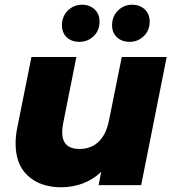

<svg xmlns="http://www.w3.org/2000/svg" viewBox="-20 -783 732 812"><path d="M685 -542 577 0H397L408 -56Q373 -23 329.5 -7Q286 9 240 9Q151 9 98.5 -39Q46 -87 46 -176Q46 -209 53 -243L113 -542H303L247 -261Q243 -242 243 -224Q243 -153 316 -153Q365 -153 397 -183.5Q429 -214 441 -274L495 -542ZM242 -676Q242 -714 267 -738.5Q292 -763 327 -763Q359 -763 380 -743.5Q401 -724 401 -692Q401 -654 376 -630Q351 -606 316 -606Q283 -606 262.5 -625Q242 -644 242 -676ZM454 -676Q454 -714 479 -738.5Q504 -763 539 -763Q571 -763 592 -743.5Q613 -724 613 -692Q613 -654 588 -630Q563 -606 528 -606Q496 -606 475 -625Q454 -644 454 -676Z"/></svg>

Font: Idrija
Style: Italic
Weight: 800
Italic angle: -11.3°
Designer: Julieta Ulanovsky
Foundry: Julieta Ulanovsky
Version: Version 7.200